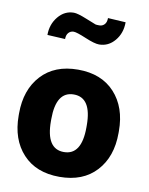

<svg xmlns="http://www.w3.org/2000/svg" viewBox="-84 -798 674 871"><g transform="rotate(10 252.5 -363.0)"><path d="M168.5 -241.2V-231.9Q168.5 -104 250.2 -104Q332 -104 332 -231.9V-241.2Q332 -369.1 250.2 -369.1Q168.5 -369.1 168.5 -241.2ZM20 -231.9V-241.2Q20 -350.6 81.1 -417Q142.1 -483.4 250 -483.4Q357.9 -483.4 418.9 -417Q480 -350.6 480 -241.2V-231.9Q480 -122.1 418.9 -55.9Q357.9 10.3 250 10.3Q142.1 10.3 81.1 -55.7Q20 -121.6 20 -231.9ZM322.8 -612.3Q301.8 -612.3 257.8 -630.9Q213.9 -649.4 200 -649.4Q186 -649.4 176.5 -639.2Q167 -628.9 167 -609.9L85 -614.3Q85 -663.6 114.3 -699Q143.6 -734.4 186 -734.4Q203.6 -734.4 245.6 -717.3Q287.6 -700.2 291.7 -699Q295.9 -697.8 309.6 -697.8Q323.2 -697.8 332.8 -707.8Q342.3 -717.8 342.3 -737.3L424.3 -732.4Q424.3 -682.1 395 -647.2Q365.7 -612.3 322.8 -612.3Z"/></g></svg>

Font: Yantramanav Black
Style: Regular
Weight: 900
Version: Version 1.001;PS 1.0;hotconv 1.0.72;makeotf.lib2.5.5900; ttf